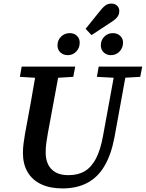

<svg xmlns="http://www.w3.org/2000/svg" viewBox="-20 -1036 814 1072"><path d="M220 -599 91 -607 101 -664H400L389 -607L258 -599ZM329 16Q259 16 209.5 -7.5Q160 -31 134 -75.5Q108 -120 108 -182Q108 -208 111.5 -235Q115 -262 120 -291L133 -361Q143 -411 151.5 -461.5Q160 -512 169 -562.5Q178 -613 187 -664H316L247 -291Q242 -263 238.5 -237.5Q235 -212 235 -183Q235 -147 248.5 -118.5Q262 -90 290 -74Q318 -58 362 -58Q416 -58 453.5 -80.5Q491 -103 516 -151Q541 -199 555 -276L626 -664H691L619 -269Q601 -173 563.5 -109.5Q526 -46 467.5 -15Q409 16 329 16ZM632 -601 521 -607 531 -664H774L763 -607L661 -601ZM358 -728Q334 -728 317.5 -743Q301 -758 301 -783Q301 -812 321 -831.5Q341 -851 369 -851Q394 -851 409.5 -836Q425 -821 425 -798Q425 -769 406 -748.5Q387 -728 358 -728ZM491 -840 458 -875 532 -967Q552 -993 567 -1004.5Q582 -1016 602 -1016Q621 -1016 633.5 -1004.5Q646 -993 646 -975Q646 -963 642 -953Q638 -943 628 -933Q618 -923 599 -911ZM599 -728Q576 -728 559.5 -743Q543 -758 543 -783Q543 -812 562.5 -831.5Q582 -851 610 -851Q635 -851 651 -836Q667 -821 667 -798Q667 -769 647.5 -748.5Q628 -728 599 -728Z"/></svg>

Font: Source Serif 4 SemiBold
Style: Italic
Weight: 600
Italic angle: -12°
Designer: Frank Grießhammer
Foundry: Adobe Systems Incorporated
Version: Version 4.004;hotconv 1.0.116;makeotfexe 2.5.65601